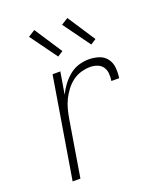

<svg xmlns="http://www.w3.org/2000/svg" viewBox="-139 -839 778 928"><g transform="rotate(-20 250.0 -375.5)"><path d="M73 0 159 -520H199L180 -407Q192 -432 209 -454.5Q226 -477 247.5 -494.5Q269 -512 295 -520Q321 -528 347 -528Q374 -528 399 -520Q424 -512 439 -492Q454 -472 456.5 -445.5Q459 -419 455 -392H415Q418 -411 416.5 -430Q415 -449 405 -463.5Q395 -478 377.5 -484.5Q360 -491 341 -491Q318 -491 294 -484Q270 -477 250 -462Q230 -447 214.5 -426.5Q199 -406 188 -383.5Q177 -361 171 -337.5Q165 -314 161 -291L113 0ZM384 -591 284 -729 319 -751 412 -609ZM214 -591 114 -729 149 -751 242 -609Z"/></g></svg>

Font: Iosevka Term Curly XLt Obl
Style: Regular
Weight: 200
Italic angle: -9°
Designer: Belleve Invis
Foundry: Belleve Invis
Version: Version 32.3.0